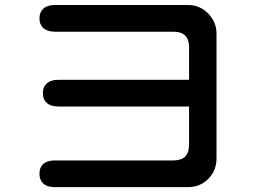

<svg xmlns="http://www.w3.org/2000/svg" viewBox="-20 -731 1040 772"><path d="M166 -319.3Q152.3 -332 152.3 -355.5Q152.3 -379.9 166 -393.6Q182.6 -410.2 215.8 -410.2H740.2V-540Q740.2 -572.3 724.6 -587.9Q709 -603.5 676.8 -603.5H202.1Q168.9 -603.5 152.3 -620.1Q138.7 -633.8 138.7 -657.2Q138.7 -680.7 152.3 -694.3Q168.9 -710.9 202.1 -710.9H735.4Q784.2 -710.9 817.4 -676.3Q850.6 -641.6 850.6 -595.7V-94.7Q850.6 -44.9 817.4 -11.7Q784.2 21.5 735.4 21.5H201.2Q158.2 21.5 144.5 -5.9Q138.7 -17.6 138.7 -31.2Q138.7 -66.4 165 -79.1Q179.7 -85.9 201.2 -85.9H676.8Q709 -85.9 724.6 -101.6Q740.2 -117.2 740.2 -150.4V-302.7H215.8Q181.6 -302.7 166 -319.3Z"/></svg>

Font: FakePearl
Style: SemiBold
Weight: 400
Version: Version 1.2